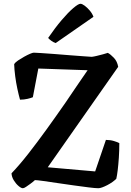

<svg xmlns="http://www.w3.org/2000/svg" viewBox="-20 -997 694 1017"><path d="M101 0Q92 0 78 -12Q64 -24 53 -42Q42 -60 41 -79Q84 -124 130.5 -183.5Q177 -243 226.5 -311.5Q276 -380 326 -452Q356 -497 386 -540.5Q416 -584 444 -625L183 -634L154 -482Q145 -478 126 -473.5Q107 -469 86 -469Q79 -494 72 -526.5Q65 -559 60.5 -593.5Q56 -628 55 -657Q61 -667 76 -677Q91 -687 108 -696.5Q125 -706 139 -712Q153 -718 159 -718Q167 -718 197 -716Q227 -714 267.5 -711Q308 -708 349 -704.5Q390 -701 422 -699Q454 -697 466 -696Q476 -697 492.5 -701Q509 -705 526 -709.5Q543 -714 551 -717Q566 -709 583.5 -690.5Q601 -672 606 -643L233 -111L484 -89L541 -256Q564 -256 583.5 -250Q603 -244 612 -239Q612 -198 609.5 -161.5Q607 -125 603.5 -96Q600 -67 596 -50Q588 -42 575.5 -33Q563 -24 548.5 -16.5Q534 -9 521.5 -4.5Q509 0 501 0Q485 0 449.5 -4.5Q414 -9 370.5 -15Q327 -21 283.5 -27.5Q240 -34 208 -38.5Q176 -43 165 -43Q154 -33 141 -23.5Q128 -14 117.5 -7Q107 0 101 0ZM275 -769Q262 -773 251 -781.5Q240 -790 235 -796Q272 -850 306.5 -890.5Q341 -931 368 -954Q395 -977 406 -977Q415 -977 429 -966.5Q443 -956 456 -940.5Q469 -925 475 -908Z"/></svg>

Font: Texturina 12pt SemiBold
Style: Regular
Weight: 600
Designer: Guillermo Torres Carreño
Foundry: Omnibus-Type
Version: Version 1.002